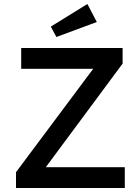

<svg xmlns="http://www.w3.org/2000/svg" viewBox="-20 -940 699 960"><path d="M60 0V-79L446 -596H86V-700H593V-622L209 -104H604V0ZM262 -755 234 -807 417 -920 464 -830Z"/></svg>

Font: Lexend
Style: Regular
Weight: 400
Designer: Bonnie Shaver-Troup, Thomas Jockin
Foundry: Lexend
Version: Version 1.007; ttfautohint (v1.8.3)